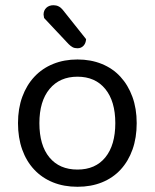

<svg xmlns="http://www.w3.org/2000/svg" viewBox="-20 -703 593 736"><path d="M504 -231Q504 -175 488 -130Q472 -85 442.5 -53Q413 -21 371 -4Q329 13 277 13Q225 13 183 -4Q141 -21 111 -53Q81 -85 65 -130Q49 -175 49 -231Q49 -287 65.5 -332Q82 -377 112 -409Q142 -441 184 -458Q226 -475 277 -475Q328 -475 370 -458Q412 -441 441.5 -409Q471 -377 487.5 -332Q504 -287 504 -231ZM277 -409Q209 -409 170 -362Q131 -315 131 -231Q131 -146 169.5 -99.5Q208 -53 277 -53Q346 -53 384 -100Q422 -147 422 -231Q422 -315 383.5 -362Q345 -409 277 -409ZM149 -634Q147 -644 147 -647Q147 -663 157.5 -673Q168 -683 185 -683Q206 -683 220 -666L310 -553Q309 -537 300 -527.5Q291 -518 277 -518Q266 -518 258.5 -522Q251 -526 243 -534Z"/></svg>

Font: Baloo Da 2
Style: Regular
Weight: 400
Designer: Noopur Datye, Sulekha Rajkumar and Ek Type
Foundry: Ek Type
Version: Version 1.640;hotconv 1.0.111;makeotfexe 2.5.65597; ttfautoh